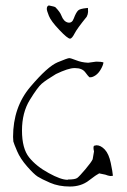

<svg xmlns="http://www.w3.org/2000/svg" viewBox="-20 -642 460 695"><path d="M157.7 -622.1Q177.7 -618.2 180.7 -615.7Q197.8 -598.1 202.1 -585.9Q210.4 -564 225.6 -560.5Q240.7 -557.1 247.1 -575.2Q254.9 -596.2 262.7 -604Q269 -610.4 293.5 -612.8Q296.9 -613.3 298.3 -613.3Q298.8 -608.9 298.8 -599.1Q298.3 -589.8 293.9 -581.5Q258.3 -537.6 249.5 -520Q240.7 -502.9 233.9 -502Q224.6 -502 194.8 -533.7Q164.6 -565.4 157 -584.5Q149.4 -603.5 149.4 -609.9Q149.4 -616.2 152.1 -619.4Q154.8 -622.6 157.7 -622.1ZM315.4 -65.4 320.3 -93.8Q318.4 -101.6 318.4 -106.9Q318.4 -112.3 320.3 -114.3L329.1 -116.2Q344.7 -116.2 359.4 -100.6Q374 -85 380.9 -52.2Q387.7 -19.5 388.7 -5.9Q386.7 -4.9 378.9 -4.9Q371.1 -5.9 361.3 -9.8L337.9 -14.6L336.9 -12.7Q329.1 -9.8 301.3 11.7Q273.4 33.2 232.9 33.2Q192.4 33.2 161.1 19.5Q129.9 5.9 116.2 -2.9Q102.5 -11.7 78.1 -39.6Q53.7 -67.4 42 -94.7Q30.3 -122.1 28.3 -129.9Q27.3 -137.7 27.3 -146.5Q27.3 -253.9 89.8 -327.6Q152.3 -401.4 188.5 -416.5Q224.6 -431.6 230.5 -431.6Q236.3 -431.6 255.9 -423.8Q275.4 -416 297.9 -415H299.8L328.1 -418.9Q346.7 -418.9 354.5 -416Q353.5 -406.2 345.2 -391.6Q336.9 -377 326.2 -369.6Q315.4 -362.3 307.6 -362.3H303.7Q299.8 -365.2 288.6 -380.4Q277.3 -395.5 252 -395.5H249Q227.5 -395.5 182.6 -374Q145.5 -351.6 130.9 -338.9Q116.2 -326.2 87.9 -280.3Q59.6 -234.4 59.6 -169.4Q59.6 -104.5 85.4 -72.3Q111.3 -40 156.2 -15.6Q200.2 8.8 224.6 8.8Q224.6 8.8 226.6 7.8Q252 7.8 259.8 2Q267.6 -3.9 289.1 -29.3Q310.5 -54.7 315.4 -65.4Z"/></svg>

Font: Drukaatie burti
Style: Thin
Weight: 100
Version: Version 0.14